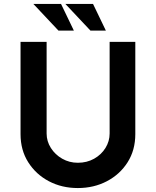

<svg xmlns="http://www.w3.org/2000/svg" viewBox="-20 -944 789 972"><path d="M216 -268Q216 -229 237.5 -195Q259 -161 295 -140.5Q331 -120 374 -120Q420 -120 456.5 -140.5Q493 -161 514 -195Q535 -229 535 -268V-732H665V-265Q665 -184 626 -122.5Q587 -61 521 -26.5Q455 8 374 8Q293 8 227.5 -26.5Q162 -61 123 -122.5Q84 -184 84 -265V-732H216ZM149 -924H289L354 -789H276ZM311 -924H451L516 -789H438Z"/></svg>

Font: Reem Kufi Fun SemiBold
Style: Regular
Weight: 600
Designer: Khaled Hosny
Version: Version 1.005